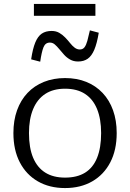

<svg xmlns="http://www.w3.org/2000/svg" viewBox="-20 -943 660 974"><path d="M572 -268Q572 -182 539.5 -119.5Q507 -57 448 -23Q389 11 310 11Q231 11 172 -23Q113 -57 80.5 -119.5Q48 -182 48 -268Q48 -332 66.5 -383.5Q85 -435 119.5 -471.5Q154 -508 202.5 -527.5Q251 -547 310 -547Q370 -547 418 -527.5Q466 -508 500.5 -471.5Q535 -435 553.5 -383.5Q572 -332 572 -268ZM127 -268Q127 -193 148 -143Q169 -93 209.5 -67.5Q250 -42 310 -42Q371 -42 411.5 -67Q452 -92 472.5 -142.5Q493 -193 493 -268Q493 -339 472.5 -389.5Q452 -440 411.5 -466.5Q371 -493 310 -493Q250 -493 209.5 -466.5Q169 -440 148 -389.5Q127 -339 127 -268ZM376 -631Q353 -631 335.5 -641Q318 -651 305 -665.5Q292 -680 280.5 -694Q269 -708 258 -717.5Q247 -727 233 -727Q210 -727 200.5 -703Q191 -679 184 -630L138 -642Q146 -696 159 -727.5Q172 -759 192 -772.5Q212 -786 242 -786Q264 -786 280.5 -776.5Q297 -767 310.5 -753Q324 -739 335.5 -724.5Q347 -710 359 -701Q371 -692 385 -692Q400 -692 408.5 -703Q417 -714 423 -735.5Q429 -757 436 -789L481 -777Q472 -723 458.5 -691Q445 -659 425 -645Q405 -631 376 -631ZM152 -923H464V-863H152Z"/></svg>

Font: Roboto Serif Light
Style: Regular
Weight: 300
Designer: Greg Gazdowicz
Foundry: Commercial Type
Version: Version 1.008